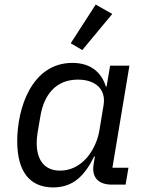

<svg xmlns="http://www.w3.org/2000/svg" viewBox="-20 -801 640 833"><path d="M210.6 12.1C299.4 12.1 348.4 -41.2 388.5 -122.2H391.7L386 -87C377.8 -38 400.6 0 465.2 0H524.9L537.3 -73.2H467.7L541.5 -516H457.7L442.5 -425.8H439.3C418 -492.5 368.3 -528.1 294 -528.1C117.5 -528.1 54.7 -331.7 54.7 -188.2C54.7 -57.2 108.7 12.1 210.6 12.1ZM139.2 -180.8C139.2 -193.9 140.3 -208.1 143.1 -225.9L155.2 -296.5C170.8 -391.3 223.7 -455.6 317.8 -455.6C392.8 -455.6 441.1 -415.1 429.3 -344.5L410.9 -233.3C402.7 -186.4 381.7 -146.3 356.9 -116.8C322.8 -77.8 282 -60.7 240.8 -60.7C173.7 -60.7 139.2 -105.8 139.2 -180.8ZM286.9 -613.3 337 -583.8 467 -740.4 395.2 -781.2Z"/></svg>

Font: Margiela Mono Italic Text It
Style: Regular
Weight: 400
Designer: Mike Abbink, Paul van der Laan, Pieter van Rosmalen
Foundry: Bold Monday
Version: Version 2.003 2021